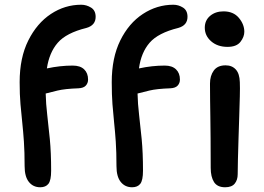

<svg xmlns="http://www.w3.org/2000/svg" viewBox="-20 -780 1116 811"><path d="M150 11Q120 11 102 -11.5Q84 -34 84 -78Q84 -138 81 -181.5Q78 -225 74 -262.5Q70 -300 66.5 -340Q63 -380 63 -433Q63 -536 99.5 -609Q136 -682 195 -721Q254 -760 323 -760Q345 -760 364.5 -748Q384 -736 384 -709Q384 -673 345 -662Q260 -641 224 -599.5Q188 -558 178 -491Q234 -503 287 -503Q319 -503 335.5 -487Q352 -471 352 -444Q352 -429 342.5 -418.5Q333 -408 311 -407Q254 -405 223 -397.5Q192 -390 173 -385Q174 -341 179.5 -295Q185 -249 190.5 -192Q196 -135 196 -59Q196 -18 184.5 -3.5Q173 11 150 11ZM538 11Q508 11 490 -11.5Q472 -34 472 -78Q472 -138 469 -181.5Q466 -225 462 -262.5Q458 -300 455 -340Q452 -380 452 -433Q452 -536 488 -609Q524 -682 583.5 -721Q643 -760 712 -760Q734 -760 753 -748Q772 -736 772 -709Q772 -673 733 -662Q648 -641 612 -599.5Q576 -558 567 -491Q622 -503 676 -503Q707 -503 723.5 -487Q740 -471 740 -444Q740 -429 730.5 -418.5Q721 -408 699 -407Q642 -405 611 -397.5Q580 -390 561 -385Q562 -341 567.5 -295Q573 -249 578.5 -192Q584 -135 584 -59Q584 -18 572.5 -3.5Q561 11 538 11ZM941 -582Q899 -582 872 -605.5Q845 -629 845 -663Q845 -694 867.5 -713Q890 -732 924 -732Q966 -732 989 -704.5Q1012 -677 1012 -646Q1012 -624 995.5 -603Q979 -582 941 -582ZM931 11Q898 11 884 -11Q870 -33 870 -71Q870 -145 869.5 -196.5Q869 -248 868.5 -285.5Q868 -323 867.5 -356Q867 -389 867 -427Q867 -460 883 -482Q899 -504 933 -504Q960 -504 976 -486.5Q992 -469 993 -433Q994 -411 993 -372.5Q992 -334 990.5 -287.5Q989 -241 987.5 -194Q986 -147 985 -107Q984 -67 984 -44Q984 -20 971.5 -4.5Q959 11 931 11Z"/></svg>

Font: Shantell Sans Normal
Style: Regular
Weight: 500
Designer: Stephen Nixon, Anya Danilova, Shantell Martin
Foundry: Arrow Type
Version: Version 1.009;[a7da0bfa3]